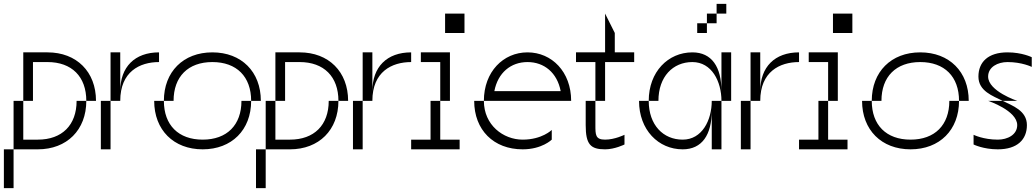

<svg xmlns="http://www.w3.org/2000/svg" viewBox="-20 -770 5340 990"><path d="M425 -250H375C375 -125 300 -50 175 -50H100V-250H50V0H100H175C325 0 425 -100 425 -250ZM0 200H50V0H0ZM100 -250H150V-450H225C350 -450 425 -375 425 -250H475C475 -400 375 -500 225 -500H100Z M550 -250H500V0H550ZM550 -250H600C600 -400 700 -450 800 -450V-500C675 -500 600 -425 600 -300V-500H550Z M825 -250H775C775 -100 875 0 1025 0C1175 0 1275 -100 1275 -250H1225C1225 -125 1150 -50 1025 -50C900 -50 825 -125 825 -250ZM825 -250H875C875 -375 950 -450 1075 -450C1200 -450 1275 -375 1275 -250H1325C1325 -400 1225 -500 1075 -500C925 -500 825 -400 825 -250Z M1725 -250H1675C1675 -125 1600 -50 1475 -50H1400V-250H1350V0H1400H1475C1625 0 1725 -100 1725 -250ZM1300 200H1350V0H1300ZM1400 -250H1450V-450H1525C1650 -450 1725 -375 1725 -250H1775C1775 -400 1675 -500 1525 -500H1400Z M1850 -250H1800V0H1850ZM1850 -250H1900C1900 -400 2000 -450 2100 -450V-500C1975 -500 1900 -425 1900 -300V-500H1850Z M2200 -250V-50H2100V0H2350V-50H2250V-250ZM2150 -450H2250V-250H2300V-500H2150ZM2275 -600H2375V-700H2275Z M2475 -250H2425C2425 -100 2525 0 2675 0C2775 0 2825 -50 2825 -50V-100C2825 -100 2775 -50 2675 -50C2575 -50 2475 -125 2475 -250ZM2475 -250H2925C2925 -400 2825 -500 2700 -500C2575 -500 2475 -400 2475 -250ZM2529 -300C2547 -395 2614 -450 2700 -450C2786 -450 2853 -395 2871 -300Z M3100 0C3150 0 3200 -25 3200 -25V-75C3200 -75 3150 -50 3100 -50C3050 -50 3050 -75 3050 -125V-250H3000V-125C3000 -25 3025 0 3100 0ZM2950 -450H3050V-250H3100V-450H3250V-500H3150V-600L3100 -700V-500H2950Z M3325 -250H3275C3275 -100 3375 0 3500 0C3600 0 3650 -75 3650 -200V0H3700V-250H3650C3650 -150 3600 -50 3500 -50C3400 -50 3325 -125 3325 -250ZM3325 -250H3375C3375 -375 3450 -450 3550 -450C3650 -450 3700 -350 3700 -250H3750V-500H3700V-300C3700 -425 3650 -500 3550 -500C3425 -500 3325 -400 3325 -250ZM3575 -600H3625V-650H3575ZM3625 -650H3675V-700H3625ZM3675 -700H3725V-750H3675Z M3850 -250H3800V0H3850ZM3850 -250H3900C3900 -400 4000 -450 4100 -450V-500C3975 -500 3900 -425 3900 -300V-500H3850Z M4200 -250V-50H4100V0H4350V-50H4250V-250ZM4150 -450H4250V-250H4300V-500H4150ZM4275 -600H4375V-700H4275Z M4475 -250H4425C4425 -100 4525 0 4675 0C4825 0 4925 -100 4925 -250H4875C4875 -125 4800 -50 4675 -50C4550 -50 4475 -125 4475 -250ZM4475 -250H4525C4525 -375 4600 -450 4725 -450C4850 -450 4925 -375 4925 -250H4975C4975 -400 4875 -500 4725 -500C4575 -500 4475 -400 4475 -250Z M5150 -250H5075C5075 -250 5225 -200 5225 -125C5225 -75 5175 -50 5125 -50C5050 -50 5000 -75 5000 -75V-25C5000 -25 5050 0 5125 0C5225 0 5275 -50 5275 -125C5275 -200 5200 -225 5150 -250ZM5025 -375C5025 -300 5100 -275 5150 -250H5225C5225 -250 5075 -300 5075 -375C5075 -425 5125 -450 5175 -450C5250 -450 5300 -425 5300 -425V-475C5300 -475 5250 -500 5175 -500C5075 -500 5025 -450 5025 -375Z"/></svg>

Font: LS-VG5000 Light Shifted
Style: Regular
Weight: 400
Designer: Justin Bihan, 2021
Foundry: Justin Bihan, 2021
Version: Version 1.000;Glyphs 3.1.2 (3151)